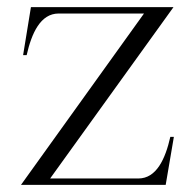

<svg xmlns="http://www.w3.org/2000/svg" viewBox="-20 -520 550 540"><path d="M39 0H446L469 -135H459C445 -73 420 -18 369 -18H121L468 -500H67L45 -365H55C69 -427 94 -482 145 -482H385Z"/></svg>

Font: Sprat Condensed Light
Style: Regular
Weight: 300
Width: 3
Designer: Ethan Nakache
Foundry: Collletttivo
Version: Version 2.000;Glyphs 3.2 (3217)